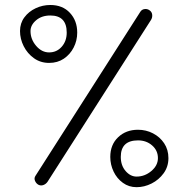

<svg xmlns="http://www.w3.org/2000/svg" viewBox="-20 -717 763 777"><path d="M61 -591.3Q61 -623 78.6 -646.7Q96.2 -670.4 124.3 -683.6Q152.3 -696.8 183.6 -696.8Q233.4 -696.8 262.9 -665Q292.5 -633.3 292.5 -585Q292.5 -552.7 278.1 -524.7Q263.7 -496.6 238.3 -479.5Q212.9 -462.4 178.7 -462.4Q144 -462.4 117.4 -481.4Q90.8 -500.5 75.9 -530Q61 -559.6 61 -591.3ZM585.9 -674.8Q594.7 -668.5 595.9 -657.5Q597.2 -646.5 591.3 -636.7L172.4 18.6Q166 27.8 155.8 31.7Q145.5 35.6 135.7 30.8Q126 25.4 121.6 14.6Q117.2 3.9 123.5 -5.4L547.9 -669.4Q554.2 -679.2 565.7 -680.4Q577.1 -681.6 585.9 -674.8ZM103.5 -591.3Q103.5 -558.1 126.2 -531.5Q148.9 -504.9 178.7 -504.9Q209.5 -504.9 229.7 -527.8Q250 -550.8 250 -585Q250 -654.3 183.6 -654.3Q148.9 -654.3 126.2 -635Q103.5 -615.7 103.5 -591.3ZM532.7 40.5Q501.5 40.5 477.3 22.9Q453.1 5.4 439.7 -22.7Q426.3 -50.8 426.3 -82Q426.3 -131.3 458 -161.6Q489.7 -191.9 538.6 -191.9Q570.8 -191.9 598.9 -177.5Q627 -163.1 644.3 -137.2Q661.6 -111.3 661.6 -77.1Q661.6 -42.5 642.3 -15.9Q623 10.7 593.5 25.6Q564 40.5 532.7 40.5ZM532.7 -2.4Q565.9 -2.4 592.5 -24.9Q619.1 -47.4 619.1 -77.1Q619.1 -107.9 595.7 -128.4Q572.3 -148.9 538.6 -148.9Q468.8 -148.9 468.8 -82Q468.8 -47.4 488.3 -24.9Q507.8 -2.4 532.7 -2.4Z"/></svg>

Font: Mikhak Light
Style: Regular
Weight: 300
Designer: Amin Abedi
Version: Version 3.3